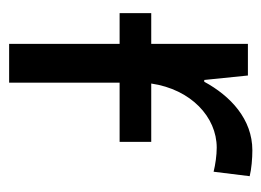

<svg xmlns="http://www.w3.org/2000/svg" viewBox="-98 -488 586 431"><g transform="rotate(90 195.5 -273.0)"><path d="M318 -546C248 -546 196 -497 164 -438H160L150 -536H79V-319H10V-248H79V0H166V-248H299V-319H168C181 -408 243 -466 312 -466C329 -466 350 -463 366 -459L376 -540C360 -544 336 -546 318 -546Z"/></g></svg>

Font: Noto Sans Thai
Style: Regular
Weight: 400
Designer: Monotype Design Team
Foundry: Monotype Imaging Inc.
Version: Version 1.901